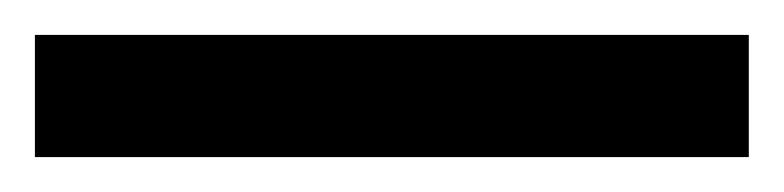

<svg xmlns="http://www.w3.org/2000/svg" viewBox="-22 70 449 110"><path d="M407 160H-2V90H407Z"/></svg>

Font: Noto Sans Sinhala SemiCondensed ExtraBold
Style: Regular
Weight: 800
Width: 4
Designer: Jelle Bosma - Monotype Design Team
Foundry: Monotype Imaging Inc.
Version: Version 2.006; ttfautohint (v1.8.4.7-5d5b)